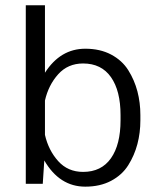

<svg xmlns="http://www.w3.org/2000/svg" viewBox="-20 -695 602 726"><path d="M510.8 -260V-240Q510.8 -193.3 499.6 -150.4Q488.3 -107.5 465 -70.4Q441.7 -33.3 400 -11.2Q358.3 10.8 302.5 10.8Q205 10.8 147.5 -88.3L141.7 0H77.5V-675H150V-420Q208.3 -510.8 302.5 -510.8Q358.3 -510.8 400 -488.8Q441.7 -466.7 465 -429.6Q488.3 -392.5 499.6 -349.6Q510.8 -306.7 510.8 -260ZM150 -315V-185Q163.3 -126.7 200 -85.8Q236.7 -45 294.2 -45Q363.3 -45 399.6 -96.7Q435.8 -148.3 435.8 -240V-260Q435.8 -351.7 399.6 -403.3Q363.3 -455 294.2 -455Q236.7 -455 200 -414.2Q163.3 -373.3 150 -315Z"/></svg>

Font: Boon
Style: Regular
Weight: 400
Designer: Sungsit Sawaiwan
Foundry: FontUni
Version: Version 3.0